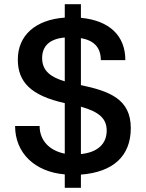

<svg xmlns="http://www.w3.org/2000/svg" viewBox="-20 -820 695 916"><path d="M366 -311C455 -286 489 -253 489 -197C489 -133 445 -93 366 -85ZM289 -432C225 -451 181 -480 181 -543C181 -601 218 -635 289 -641ZM366 -800H289V-736C149 -726 65 -651 65 -536C65 -429 127 -364 289 -328V-87C217 -101 169 -149 169 -219H52C52 -90 146 0 289 12V76H366V13C521 1 604 -76 604 -209C604 -347 503 -385 366 -414V-638C430 -627 461 -592 461 -533H578C578 -650 502 -722 366 -735Z"/></svg>

Font: Perun Medium
Style: Regular
Weight: 500
Foundry: Copyright (c) Stefan Peev, Context Ltd, 2016
Version: Version 1.089